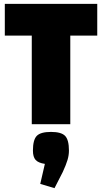

<svg xmlns="http://www.w3.org/2000/svg" viewBox="-20 -645 530 997"><path d="M345 -460V0H145V-460H5V-625H485V-460ZM263 332 189 310 213 206Q179 201 165 185.5Q151 170 151 137Q151 81 171 60.5Q191 40 245 40Q298 40 318 60.5Q338 81 338 137Q338 161 330.5 186Q323 211 306 248Z"/></svg>

Font: Changa ExtraBold
Style: Regular
Weight: 800
Designer: Eduardo Rodriguez Tunni
Foundry: Eduardo Rodriguez Tunni
Version: Version 3.002; ttfautohint (v1.8.2)